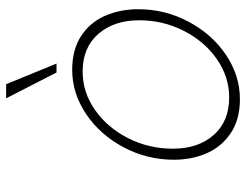

<svg xmlns="http://www.w3.org/2000/svg" viewBox="-108 -688 801 625"><g transform="rotate(-90 292.5 -375.5)"><path d="M85 -210Q85 -297 125.5 -373.5Q166 -450 233.5 -495.5Q301 -541 378 -541Q444 -541 488.5 -511.5Q533 -482 554 -433Q575 -384 575 -326Q575 -239 534.5 -162.5Q494 -86 426.5 -40.5Q359 5 282 5Q216 5 171.5 -25Q127 -55 106 -103.5Q85 -152 85 -210ZM539 -323Q539 -405 494.5 -456Q450 -507 372 -507Q305 -507 247.5 -467Q190 -427 155.5 -359.5Q121 -292 121 -213Q121 -131 165.5 -80.5Q210 -30 288 -30Q355 -30 412.5 -70Q470 -110 504.5 -177.5Q539 -245 539 -323ZM285 -756H331L398 -592H369Z"/></g></svg>

Font: Be Vietnam Thin
Style: Italic
Weight: 250
Italic angle: -9°
Designer: Gabriel Lam
Foundry: TypeRant
Version: Version 3.000